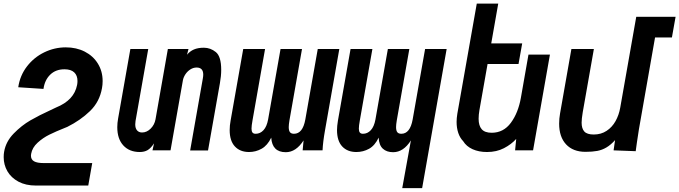

<svg xmlns="http://www.w3.org/2000/svg" viewBox="-34 -816 3686 1042"><path d="M-14 37Q-14 19.5 -11.5 7Q-2 -48 40.5 -91.5Q83 -135 131 -162.8Q179 -190.5 239.5 -218Q258.5 -226.5 270 -232.5Q319.5 -252.5 348 -283Q376.5 -313.5 384.5 -355.5Q386.5 -365.5 386.5 -376.5Q386.5 -406.5 368.8 -423.2Q351 -440 316 -440Q268.5 -440 238.5 -410.8Q208.5 -381.5 202 -333.5L65 -342.5Q74.5 -406.5 112.5 -455.8Q150.5 -505 206.2 -532Q262 -559 323 -559Q380.5 -559 426 -535.8Q471.5 -512.5 497.2 -470.8Q523 -429 523 -376Q523 -355.5 519.5 -337.5Q506.5 -263.5 454.5 -213.2Q402.5 -163 331.5 -127.5Q333 -128 318 -122Q269 -102.5 234 -85.2Q199 -68 170 -41.5Q141 -15 135 19Q134 26 134 29Q134 50 151 59.5Q168 69 203 69H466.5L445 191H161Q105.5 191 66 169.8Q26.5 148.5 6.2 113.5Q-14 78.5 -14 37Z M602.5 -125.5Q602.5 -148.5 607 -173L673.5 -550H770.5L701.5 -159Q700 -149.5 700 -141Q700 -119.5 710 -108.2Q720 -97 737 -97Q762.5 -97 783.5 -117.8Q804.5 -138.5 810 -168.5L877 -550H989L981 -519Q996.5 -538 1018.5 -547.5Q1040.5 -557 1072.5 -557Q1108 -557 1137.2 -533.5Q1166.5 -510 1166.5 -437Q1166.5 -403.5 1159.5 -364.5L1095 0.5H998L1066.5 -388.5Q1069 -402 1069 -411Q1069 -449.5 1033 -449.5Q1015 -449.5 999 -439.2Q983 -429 972.2 -412.8Q961.5 -396.5 958.5 -379.5L891.5 0H793.5L802 -38Q784.5 -11.5 767 -1.2Q749.5 9 724.5 9Q668 9 635.2 -26.8Q602.5 -62.5 602.5 -125.5Z M1716.5 0H1608.5L1613.5 -54Q1572.5 10 1517 10Q1443 10 1438 -69Q1417.5 -26.5 1385.8 -8.8Q1354 9 1317.5 9Q1269 9 1240.8 -21.2Q1212.5 -51.5 1212.5 -110Q1212.5 -134.5 1217.5 -161.5L1286 -550H1404.5L1336.5 -163.5Q1331 -133 1331 -118Q1331 -103.5 1336.2 -96.8Q1341.5 -90 1353.5 -90Q1378 -90 1396 -109.5Q1414 -129 1421 -167.5L1488.5 -550H1605L1537 -163.5Q1533 -139.5 1533 -126.5Q1533 -107 1539.8 -98.5Q1546.5 -90 1561.5 -90Q1609 -90 1623 -167.5L1690.5 -550H1807.5L1730 -109.5Q1718.5 -45 1716.5 0Z M2257 205H2149L2196 -54Q2155.5 10 2099.5 10Q2064.5 10 2043.8 -9Q2023 -28 2021 -69Q2000.5 -26 1968.8 -8.5Q1937 9 1900 9Q1851.5 9 1823.2 -21.2Q1795 -51.5 1795 -110.5Q1795 -130.5 1800 -161.5L1868.5 -550H1987L1919 -163.5Q1913.5 -133 1913.5 -118Q1913.5 -103.5 1918.8 -96.8Q1924 -90 1936 -90Q1960.5 -90 1978.5 -109.5Q1996.5 -129 2003.5 -167.5L2071 -550H2187.5L2119.5 -163.5Q2115.5 -139.5 2115.5 -126.5Q2115.5 -107 2122.2 -98.5Q2129 -90 2144 -90Q2191.5 -90 2205.5 -167.5L2273 -550H2390Z M2479.5 -50Q2462 -68 2453 -94.8Q2444 -121.5 2444 -154.5Q2444 -174 2448 -199L2553.5 -796.5H2670L2632 -580.5H2800L2780 -468.5H2612L2568 -219Q2563.5 -193 2563.5 -171.5Q2563.5 -134 2580.2 -114.8Q2597 -95.5 2634.5 -95.5Q2698.5 -95.5 2738.5 -149.5Q2778.5 -203.5 2793 -286L2834 -519.5H2950.5L2859 0H2761.5L2767.5 -62Q2741 -32.5 2701 -11.8Q2661 9 2609 9Q2564.5 9 2530.8 -6.2Q2497 -21.5 2479.5 -50Z M3000.5 -145Q3000.5 -172.5 3005.5 -200.5L3067 -550H3189L3128.5 -206.5Q3122.5 -170.5 3122.5 -150.5Q3122.5 -118.5 3137.2 -102.2Q3152 -86 3188.5 -86Q3228 -86 3258 -105.8Q3288 -125.5 3306.5 -158.5Q3325 -191.5 3332 -231.5L3419 -725H3632.5L3612.5 -612.5H3521L3433.5 -114.5Q3429.5 -90.5 3422.5 -42.5L3416 4.5L3296 0L3304 -55.5Q3280.5 -29.5 3257.2 -15.8Q3234 -2 3207.5 3Q3181 8 3143.5 8Q3076 8 3038.2 -32.5Q3000.5 -73 3000.5 -145Z"/></svg>

Font: JuliaMono BoldItalic
Style: Regular
Weight: 700
Italic angle: -9°
Monospace: yes
Designer: cormullion
Foundry: corm
Version: Version 0.049; ttfautohint (v1.8.4)